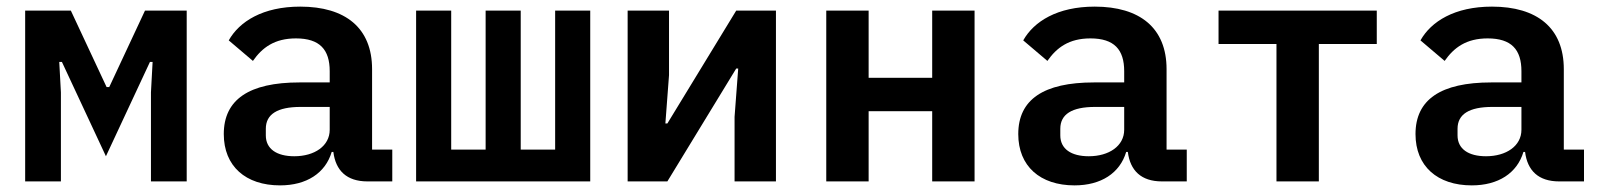

<svg xmlns="http://www.w3.org/2000/svg" viewBox="-20 -548 4840 580"><path d="M56 0H164V-269L159 -361H167L300 -76L433 -361H441L436 -269V0H544V-516H418L310 -285H302L194 -516H56Z M1165 0V-96H1104V-339C1104 -464 1023 -528 887 -528C774 -528 703 -483 671 -426L744 -364C772 -404 809 -432 874 -432C946 -432 976 -398 976 -333V-299H885C732 -299 656 -247 656 -143C656 -46 722 12 826 12C906 12 963 -25 982 -89H987C994 -33 1027 0 1090 0ZM869 -76C816 -76 783 -98 783 -139V-159C783 -203 818 -225 888 -225H976V-156C976 -107 930 -76 869 -76Z M1237 0H1763V-516H1657V-96H1553V-516H1447V-96H1343V-516H1237Z M1876 0H1996L2204 -341H2210L2199 -195V0H2324V-516H2204L1996 -175H1990L2001 -321V-516H1876Z M2476 0H2604V-212H2796V0H2924V-516H2796V-313H2604V-516H2476Z M3565 0V-96H3504V-339C3504 -464 3423 -528 3287 -528C3174 -528 3103 -483 3071 -426L3144 -364C3172 -404 3209 -432 3274 -432C3346 -432 3376 -398 3376 -333V-299H3285C3132 -299 3056 -247 3056 -143C3056 -46 3122 12 3226 12C3306 12 3363 -25 3382 -89H3387C3394 -33 3427 0 3490 0ZM3269 -76C3216 -76 3183 -98 3183 -139V-159C3183 -203 3218 -225 3288 -225H3376V-156C3376 -107 3330 -76 3269 -76Z M3836 0H3964V-415H4139V-516H3661V-415H3836Z M4765 0V-96H4704V-339C4704 -464 4623 -528 4487 -528C4374 -528 4303 -483 4271 -426L4344 -364C4372 -404 4409 -432 4474 -432C4546 -432 4576 -398 4576 -333V-299H4485C4332 -299 4256 -247 4256 -143C4256 -46 4322 12 4426 12C4506 12 4563 -25 4582 -89H4587C4594 -33 4627 0 4690 0ZM4469 -76C4416 -76 4383 -98 4383 -139V-159C4383 -203 4418 -225 4488 -225H4576V-156C4576 -107 4530 -76 4469 -76Z"/></svg>

Font: IBM Mono SemiBold
Style: Regular
Weight: 600
Monospace: yes
Designer: Mike Abbink, Paul van der Laan, Pieter van Rosmalen
Foundry: Bold Monday
Version: Version 2.3